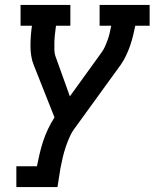

<svg xmlns="http://www.w3.org/2000/svg" viewBox="-20 -550 640 775"><path d="M46 205V121H129Q134 96 140 70.5Q146 45 154 20.5Q162 -4 173.5 -28.5Q185 -53 200 -76L116 -288Q109 -305 106 -325Q103 -345 103 -365Q103 -385 104.5 -405.5Q106 -426 109 -446H63V-530H264V-446H206Q204 -430 202 -413.5Q200 -397 199.5 -380.5Q199 -364 199.5 -348Q200 -332 206 -317L247 -203L262 -161L389 -337Q398 -349 404 -362.5Q410 -376 415 -390Q420 -404 423 -418Q426 -432 429 -446H382V-530H584V-446H526Q522 -426 517 -405.5Q512 -385 505 -365Q498 -345 488.5 -325Q479 -305 467 -288L285 -37Q271 -19 261.5 2Q252 23 245 44Q238 65 233 86.5Q228 108 224 129L212 205Z"/></svg>

Font: Iosevka Curly Slab MdExObl
Style: Regular
Weight: 500
Width: 7
Italic angle: -9°
Monospace: yes
Designer: Belleve Invis
Foundry: Belleve Invis
Version: Version 11.1.0; ttfautohint (v1.8.3)